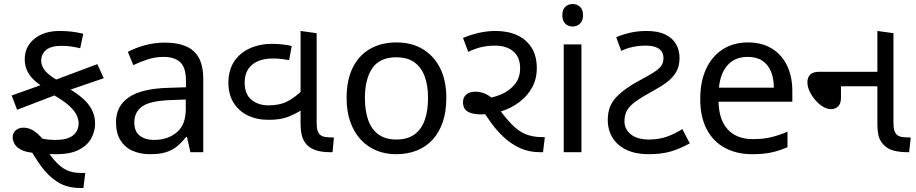

<svg xmlns="http://www.w3.org/2000/svg" viewBox="-20 -757 4558 955"><path d="M379 178Q313 178 266 148Q219 118 184 69Q149 20 117 -38L96 -109Q125 -93 148 -82.5Q171 -72 196 -66.5Q221 -61 257 -61Q314 -61 342.5 -83Q371 -105 371 -144Q371 -163 361.5 -184Q352 -205 325 -230Q298 -255 246 -285L219 -306Q184 -329 157.5 -351.5Q131 -374 117 -401Q103 -428 103 -462Q103 -524 150.5 -563.5Q198 -603 277 -603Q309 -603 338 -599.5Q367 -596 394 -589L379 -517Q353 -523 332.5 -526Q312 -529 286 -529Q235 -529 210 -509Q185 -489 185 -455Q185 -437 195 -419Q205 -401 227 -383.5Q249 -366 285 -347L313 -322Q359 -296 390 -269Q421 -242 437 -211Q453 -180 453 -142Q453 -105 434.5 -70Q416 -35 373.5 -12.5Q331 10 259 10Q234 10 205 8Q176 6 153 4Q106 0 82.5 -13.5Q59 -27 51 -43.5Q43 -60 43 -73Q43 -96 58.5 -109Q74 -122 96 -122Q116 -122 133.5 -114Q151 -106 167.5 -91.5Q184 -77 200 -56L188 -48Q222 7 251 40.5Q280 74 310 88.5Q340 103 378 103H404L395 178ZM65 -211 38 -282 229 -350 464 -438 496 -368 289 -297Z M799 -545Q897 -545 944 -502Q991 -459 991 -365V0H927L910 -76H906Q883 -47 858.5 -27.5Q834 -8 802.5 1Q771 10 726 10Q678 10 639.5 -7Q601 -24 579 -59.5Q557 -95 557 -149Q557 -229 620 -272.5Q683 -316 814 -320L905 -323V-355Q905 -422 876 -448Q847 -474 794 -474Q752 -474 714 -461.5Q676 -449 643 -433L616 -499Q651 -518 699 -531.5Q747 -545 799 -545ZM825 -259Q725 -255 686.5 -227Q648 -199 648 -148Q648 -103 675.5 -82Q703 -61 746 -61Q814 -61 859 -98.5Q904 -136 904 -214V-262Z M1316 -161Q1257 -161 1212 -183Q1167 -205 1141.5 -246.5Q1116 -288 1116 -345Q1116 -408 1144.5 -451Q1173 -494 1222.5 -516.5Q1272 -539 1335 -539Q1357 -539 1385 -536Q1413 -533 1431 -528L1418 -458Q1401 -461 1382 -463.5Q1363 -466 1338 -466Q1271 -466 1234 -435Q1197 -404 1197 -346Q1197 -288 1231 -260.5Q1265 -233 1315 -233Q1371 -233 1408 -252Q1445 -271 1480 -304V-210Q1449 -190 1412 -175.5Q1375 -161 1316 -161ZM1623 0Q1580 0 1551.5 -9.5Q1523 -19 1506 -37Q1490 -54 1482.5 -79Q1475 -104 1475 -148V-603L1555 -592V-152Q1555 -125 1558 -112.5Q1561 -100 1567 -92Q1578 -78 1599.5 -75.5Q1621 -73 1641 -73L1634 0Z M2200 -269Q2200 -202 2182.5 -150.5Q2165 -99 2132.5 -63Q2100 -27 2053.5 -8.5Q2007 10 1950 10Q1897 10 1852 -8.5Q1807 -27 1774 -63Q1741 -99 1722.5 -150.5Q1704 -202 1704 -269Q1704 -358 1734 -419.5Q1764 -481 1820 -513.5Q1876 -546 1953 -546Q2026 -546 2081.5 -513.5Q2137 -481 2168.5 -419.5Q2200 -358 2200 -269ZM1795 -269Q1795 -206 1811.5 -159.5Q1828 -113 1863 -88Q1898 -63 1952 -63Q2006 -63 2041 -88Q2076 -113 2092.5 -159.5Q2109 -206 2109 -269Q2109 -333 2092 -378Q2075 -423 2040.5 -447.5Q2006 -472 1951 -472Q1869 -472 1832 -418Q1795 -364 1795 -269Z M2666 0Q2611 0 2566.5 -20.5Q2522 -41 2486.5 -74Q2451 -107 2422.5 -146.5Q2394 -186 2370 -225L2378 -265Q2423 -268 2466.5 -285Q2510 -302 2538.5 -335Q2567 -368 2567 -417Q2567 -473 2533 -501.5Q2499 -530 2443 -530Q2407 -530 2375.5 -523Q2344 -516 2309 -499L2283 -568Q2320 -584 2361.5 -593.5Q2403 -603 2445 -603Q2506 -603 2552 -582Q2598 -561 2624 -520Q2650 -479 2650 -418Q2650 -364 2626.5 -321.5Q2603 -279 2563 -249Q2523 -219 2474 -203.5Q2425 -188 2375 -188Q2329 -188 2306 -202Q2283 -216 2283 -249Q2283 -274 2300 -287.5Q2317 -301 2344 -301Q2370 -301 2395 -290Q2420 -279 2453 -246H2440Q2487 -178 2523.5 -140.5Q2560 -103 2596 -89Q2632 -75 2676 -75H2690L2681 0Z M2872 -536V0H2784V-536ZM2829 -737Q2849 -737 2864.5 -723.5Q2880 -710 2880 -681Q2880 -653 2864.5 -639Q2849 -625 2829 -625Q2807 -625 2792 -639Q2777 -653 2777 -681Q2777 -710 2792 -723.5Q2807 -737 2829 -737Z M3206 10Q3142 10 3096.5 -11.5Q3051 -33 3027 -71.5Q3003 -110 3003 -162Q3003 -230 3046 -274.5Q3089 -319 3165 -359Q3206 -381 3231.5 -397Q3257 -413 3268.5 -429Q3280 -445 3280 -467Q3280 -501 3256 -515.5Q3232 -530 3194 -530Q3159 -530 3129.5 -524Q3100 -518 3070 -504L3045 -572Q3078 -586 3115.5 -594.5Q3153 -603 3196 -603Q3252 -603 3288 -586Q3324 -569 3342 -538.5Q3360 -508 3360 -469Q3360 -427 3343 -398.5Q3326 -370 3297.5 -348.5Q3269 -327 3232 -307Q3177 -277 3145 -254.5Q3113 -232 3099.5 -209Q3086 -186 3086 -154Q3086 -114 3118 -88.5Q3150 -63 3208 -63Q3256 -63 3295 -76.5Q3334 -90 3374 -115L3411 -44Q3364 -18 3317.5 -4Q3271 10 3206 10Z M3700 -546Q3769 -546 3818.5 -516Q3868 -486 3894.5 -431.5Q3921 -377 3921 -304V-251H3554Q3556 -160 3600.5 -112.5Q3645 -65 3725 -65Q3776 -65 3815.5 -74.5Q3855 -84 3897 -102V-25Q3856 -7 3816 1.5Q3776 10 3721 10Q3645 10 3586.5 -21Q3528 -52 3495.5 -113.5Q3463 -175 3463 -264Q3463 -352 3492.5 -415Q3522 -478 3575.5 -512Q3629 -546 3700 -546ZM3699 -474Q3636 -474 3599.5 -433.5Q3563 -393 3556 -321H3829Q3829 -367 3815 -401Q3801 -435 3772.5 -454.5Q3744 -474 3699 -474Z M4492 0Q4457 0 4426.5 -7.5Q4396 -15 4375 -37Q4356 -57 4350 -81.5Q4344 -106 4344 -148V-603L4424 -592V-152Q4424 -125 4427 -112.5Q4430 -100 4436 -92Q4447 -78 4468 -75.5Q4489 -73 4510 -73L4502 0ZM4112 -214Q4094 -214 4073.5 -226.5Q4053 -239 4035.5 -259Q4018 -279 4007 -302.5Q3996 -326 3996 -348Q3996 -371 4009.5 -385.5Q4023 -400 4056 -400H4380V-328H4163V-271Q4163 -242 4149 -228Q4135 -214 4112 -214Z"/></svg>

Font: guzrati15
Style: Regular
Weight: 400
Designer: Jelle Bosma - Monotype Design Team
Foundry: Monotype Imaging Inc.
Version: Version 2.006